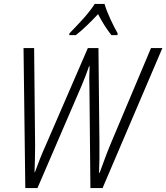

<svg xmlns="http://www.w3.org/2000/svg" viewBox="-20 -959 848 979"><path d="M367 -780Q395 -802 424.5 -830.5Q454 -859 480 -887Q512 -825 548 -780H579L580 -789Q564 -816 543 -861.5Q522 -907 513 -939H463Q441 -904 402.5 -861.5Q364 -819 334 -789L333 -780ZM171 0 396 -522Q418 -574 434 -621H437Q434 -563 436 -514L441 0H503L808 -714H750L544 -225Q527 -184 514 -148.5Q501 -113 488 -78H485Q488 -149 487 -229L482 -714H428L214 -220Q198 -185 184 -149.5Q170 -114 158 -81H156Q157 -109 158 -142.5Q159 -176 159 -214L154 -714H100L109 0Z"/></svg>

Font: Noto Sans UI SemiCondensed Light
Style: Italic
Weight: 300
Width: 4
Designer: Monotype Design Team
Foundry: Monotype Imaging Inc.
Version: 1.001